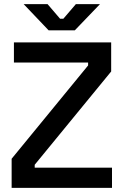

<svg xmlns="http://www.w3.org/2000/svg" viewBox="-20 -904 593 924"><path d="M36 0V-140L404 -589V-603H47V-700H515V-560L147 -111V-97H519V0ZM214 -758 94 -884H209L269 -814H285L345 -884H461L340 -758Z"/></svg>

Font: Space Grotesk Frontify Medium
Style: Regular
Weight: 500
Designer: Florian Karsten
Version: Version 2.000